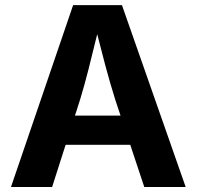

<svg xmlns="http://www.w3.org/2000/svg" viewBox="-20 -748 787 768"><path d="M272.5 -727.5H467.8L722.7 0H557.1L440.4 -351.1Q420.9 -413.1 400.6 -488.8Q380.4 -564.5 352.1 -676.3H384.8L376 -640.1Q349.6 -532.2 333.5 -468.8Q317.4 -405.3 300.8 -351.1L188.5 0H23.9ZM179.2 -285.6H567.4V-168.9H179.2Z"/></svg>

Font: Inter RS Variable
Style: Regular
Weight: 400
Designer: Rasmus Andersson (customised by Maria Ramos and Noel Pretorius)
Foundry: rsms
Version: Version 3.001;Glyphs 3.2.3 (3260)